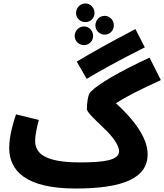

<svg xmlns="http://www.w3.org/2000/svg" viewBox="-20 -1062 944 1103"><path d="M471 -935C500 -935 523 -958 523 -987C523 -1017 500 -1042 471 -1042C440 -1042 417 -1017 417 -987C417 -958 440 -935 471 -935ZM581 -863C611 -863 634 -887 634 -916C634 -946 611 -971 581 -971C551 -971 528 -946 528 -916C528 -887 551 -863 581 -863ZM463 -803C492 -803 515 -826 515 -856C515 -885 492 -910 463 -910C433 -910 409 -885 409 -856C409 -826 433 -803 463 -803ZM478 -609C559 -657 655 -711 812 -790L758 -895C604 -814 502 -757 421 -708ZM182 -252C182 -290 193 -334 203 -373L72 -405C55 -355 33 -280 33 -211C33 -83 126 21 414 21C694 21 828 -42 828 -175C828 -251 780 -346 646 -469C705 -507 786 -548 904 -602L839 -731C669 -652 546 -581 500 -534C485 -520 479 -466 479 -436C479 -415 541 -361 595 -308C637 -264 664 -223 664 -193C664 -141 576 -129 440 -129C239 -129 182 -180 182 -252Z"/></svg>

Font: Noto Sans Arabic UI SemiCondensed Extra
Style: Regular
Weight: 800
Width: 4
Designer: Nadine Chahine - Monotype Design Team
Foundry: Monotype Imaging Inc.
Version: Version 1.900